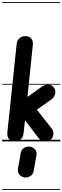

<svg xmlns="http://www.w3.org/2000/svg" viewBox="-25 -1349 596 1832"><path d="M117 0Q78 0 59.5 -23.2Q41 -46.5 45.5 -88.5L134 -930Q137.5 -961 159.2 -982.5Q181 -1004 216 -1004Q257 -1004 274.5 -979.8Q292 -955.5 288.5 -922L237 -424L361.5 -512.5Q383 -528 399.8 -535Q416.5 -542 434 -541Q468 -540 486.5 -516.8Q505 -493.5 503 -468Q502 -451.5 493.5 -433Q485 -414.5 465.5 -400.5L326.5 -302L464 -128.5Q480.5 -108 483 -91Q485.5 -74 482.5 -57Q477.5 -30.5 456.2 -15.2Q435 0 409.5 0Q388 0 371 -8.5Q354 -17 335.5 -41.5L213.5 -202L200 -79.5Q196 -40.5 173 -20.2Q150 0 117 0ZM117 0Q78 0 59.5 -23.2Q41 -46.5 45.5 -88.5L134 -930Q137.5 -961 159.2 -982.5Q181 -1004 216 -1004Q257 -1004 274.5 -979.8Q292 -955.5 288.5 -922L237 -424L361.5 -512.5Q383 -528 399.8 -535Q416.5 -542 434 -541Q468 -540 486.5 -516.8Q505 -493.5 503 -468Q502 -451.5 493.5 -433Q485 -414.5 465.5 -400.5L326.5 -302L464 -128.5Q480.5 -108 483 -91Q485.5 -74 482.5 -57Q477.5 -30.5 456.2 -15.2Q435 0 409.5 0Q388 0 371 -8.5Q354 -17 335.5 -41.5L213.5 -202L200 -79.5Q196 -40.5 173 -20.2Q150 0 117 0ZM207.5 344Q179 339.5 160 317Q141 294.5 146.5 259.5L173 111Q178 78 204.2 62.8Q230.5 47.5 258 50Q288.5 53.5 308.5 75.8Q328.5 98 323 133.5L296 282.5Q290.5 316 262.2 332.5Q234 349 207.5 344ZM-5 455H550.5V463H-5ZM-5 -16H550.5V0H-5ZM-5 -549H550.5V-541H-5ZM-5 -1329H550.5V-1321H-5Z"/></svg>

Font: Edu SA Dotted Guide
Style: Regular
Weight: 400
Designer: Tina and Corey Anderson, Eben Sorkin, Mirko Velimirovic
Foundry: Google for Education
Version: Version 2.000